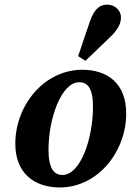

<svg xmlns="http://www.w3.org/2000/svg" viewBox="-20 -803 573 838"><path d="M240.9 15.2C406.9 15.2 530.8 -140.9 530.8 -307.7C530.8 -439.4 448.4 -498.5 339.3 -498.5C172.3 -498.5 46.8 -343 46.8 -176C46.8 -44.7 132.3 15.2 240.9 15.2ZM252.6 -39.3C218.3 -39.3 191.7 -64.2 191.7 -149.3C191.7 -284.6 247 -444.1 326.1 -444.1C361.6 -444.1 385.9 -418.7 385.9 -337.8C385.9 -198.1 331.4 -39.3 252.6 -39.3ZM321.1 -557.7 352.8 -537.6C388.5 -571.9 424.6 -605.2 459.5 -640.2C490.7 -669.3 507.9 -696.3 507.9 -726.4C507.9 -761 478 -782.8 448.3 -782.8C418.4 -782.8 392.3 -767.5 372.3 -709.1C354.5 -658.8 338.2 -607.9 321.1 -557.7Z"/></svg>

Font: Source Serif Variable
Style: Italic
Weight: 389
Italic angle: -12°
Designer: Frank Grießhammer
Foundry: Adobe Systems Incorporated
Version: Version 3.001;hotconv 1.0.111;makeotfexe 2.5.65597